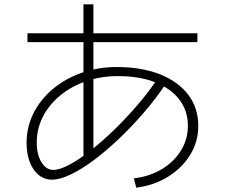

<svg xmlns="http://www.w3.org/2000/svg" viewBox="-20 -827 1040 888"><path d="M366 -93V-474V-807H412V-474V-93ZM107 -632V-673H893V-632ZM599 -2Q673 -11 729 -45Q785 -79 817 -131Q849 -183 849 -245Q849 -315 809.5 -366.5Q770 -418 697.5 -446.5Q625 -475 525 -475Q447 -475 378.5 -451.5Q310 -428 258.5 -385.5Q207 -343 178.5 -287.5Q150 -232 150 -167Q150 -112 171.5 -77Q193 -42 226 -41Q255 -41 299.5 -64.5Q344 -88 398 -130Q452 -172 508 -226.5Q564 -281 616.5 -342Q669 -403 710 -465L748 -441Q702 -372 646 -307Q590 -242 530.5 -185.5Q471 -129 413.5 -86Q356 -43 306 -19.5Q256 4 221 4Q168 4 135.5 -43.5Q103 -91 103 -166Q103 -240 135 -303.5Q167 -367 224 -415Q281 -463 357 -490Q433 -517 520 -517Q635 -517 719.5 -483.5Q804 -450 850.5 -389Q897 -328 897 -245Q897 -172 860 -111.5Q823 -51 758.5 -10.5Q694 30 610 41Z"/></svg>

Font: M PLUS 1 Light
Style: Regular
Weight: 300
Designer: Coji Morishita
Foundry: UNDERFOREST DESIGN
Version: Version 1.001